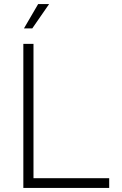

<svg xmlns="http://www.w3.org/2000/svg" viewBox="-20 -926 600 946"><path d="M95 0V-710H145V-48H518V0ZM98 -786 168 -906H222L139 -786Z"/></svg>

Font: Geist ExtLt
Style: Regular
Weight: 400
Designer: Basement.studio, Andrés Briganti, Mateo Zaragoza
Foundry: Basement.studio, Vercel, Andrés Briganti, Guido Ferreyra, Mateo Zaragoza
Version: Version 1.401